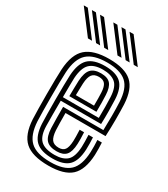

<svg xmlns="http://www.w3.org/2000/svg" viewBox="-220 -867 844 966"><g transform="rotate(30 202.5 -384.0)"><path d="M221.8 9.2Q127.2 9.2 84.9 -28.9Q42.5 -67 37.8 -154.2Q36.8 -178 36.1 -216.9Q35.5 -255.8 35.5 -299.2Q35.5 -342.8 36.1 -381.5Q36.8 -420.2 38 -443.2Q43.5 -533.8 86.9 -571.5Q130.2 -609.2 220.2 -609.2Q311 -609.2 352.6 -572.1Q394.2 -535 398.5 -448.5Q400 -410.8 400 -361.5Q400 -312.2 397.5 -263.5H164.8Q164.8 -235.2 165.2 -207.1Q165.8 -179 166.5 -164.5Q168.8 -127.8 181.1 -111.2Q193.5 -94.8 221.8 -94.8Q246 -94.8 256.9 -109.6Q267.8 -124.5 269.5 -160.8Q270.5 -182 268.5 -226.2H294.2Q296.5 -182.8 295.2 -159.5Q293.2 -113 276.2 -93.5Q259.2 -74 221.8 -74Q180 -74 161.2 -94.1Q142.5 -114.2 140.5 -161.5Q139.8 -182.5 139.2 -216.1Q138.8 -249.8 138.8 -284.2H372.8Q374.2 -324.8 374.2 -368.5Q374.2 -412.2 372.5 -447.2Q369 -524 333.1 -556.2Q297.2 -588.5 220.2 -588.5Q142.2 -588.5 105.4 -554.9Q68.5 -521.2 63.8 -441.8Q62.5 -417.5 62 -378.2Q61.5 -339 61.5 -295.9Q61.5 -252.8 62 -215.2Q62.5 -177.8 63.5 -157Q67.8 -80 103.5 -45.8Q139.2 -11.5 221.8 -11.5Q299.2 -11.5 334.1 -44.8Q369 -78 372.5 -155.5Q373.2 -172 372.9 -190.6Q372.5 -209.2 371.5 -226.2H397.5Q398.2 -210.5 398.8 -191Q399.2 -171.5 398.5 -154.5Q394.2 -66.5 353.4 -28.6Q312.5 9.2 221.8 9.2ZM221.8 -32.2Q154.8 -32.2 123.9 -60.9Q93 -89.5 89.2 -157.8Q88.2 -179.5 87.8 -217.1Q87.2 -254.8 87.2 -297.5Q87.2 -340.2 87.8 -378.6Q88.2 -417 89.5 -440.2Q93.8 -508.8 124.1 -538.2Q154.5 -567.8 220.2 -567.8Q283.2 -567.8 313.5 -540.4Q343.8 -513 346.8 -446.5Q348 -419 348.4 -382Q348.8 -345 347.5 -305H113.2Q113 -260.8 113 -226.9Q113 -193 113.5 -159.8Q114.5 -102.5 139.2 -77.9Q164 -53.2 221.8 -53.2Q269.2 -53.2 293.8 -75.4Q318.2 -97.5 321 -157Q322 -184.8 320 -226.2H345.8Q346.8 -208.5 347.1 -190.8Q347.5 -173 346.8 -156.2Q343.5 -89.5 314.8 -60.9Q286 -32.2 221.8 -32.2ZM113.5 -325.8H322.2Q322.8 -361.2 322.4 -391.6Q322 -422 321 -446Q318.2 -504.5 292.5 -525.6Q266.8 -546.8 220.2 -546.8Q168 -546.8 143.4 -522.1Q118.8 -497.5 115 -438.5Q114.5 -426.5 114 -394.9Q113.5 -363.2 113.5 -325.8ZM139 -346.5Q139.2 -369.8 139.8 -395.1Q140.2 -420.5 141 -437Q143.8 -485.2 162.2 -505.6Q180.8 -526 220.2 -526Q259 -526 276.1 -506.6Q293.2 -487.2 295.2 -443.5Q296 -427.5 296.5 -400.8Q297 -374 296.5 -346.5ZM165 -367.2H270.5Q271 -388.8 270.5 -409.9Q270 -431 269.5 -442.5Q268 -476.2 256.6 -490.8Q245.2 -505.2 220.2 -505.2Q193.8 -505.2 181.2 -489.4Q168.8 -473.5 166.8 -435.8Q166.2 -422.8 165.9 -406.1Q165.5 -389.5 165 -367.2ZM169.2 -645 68 -778.5H91.5L192.8 -645ZM74.8 -645 -26.5 -778.5H-3L98.5 -645ZM122 -645 20.8 -778.5H44.2L145.8 -645ZM341 -645 239.5 -778.5H263.2L364.5 -645ZM246.5 -645 145.2 -778.5H168.8L270 -645ZM293.8 -645 192.5 -778.5H216L317.2 -645Z"/></g></svg>

Font: Big Shoulders Inline Display ExtraBold
Style: Regular
Weight: 800
Designer: Patric King
Foundry: XO Type Co
Version: Version 1.000